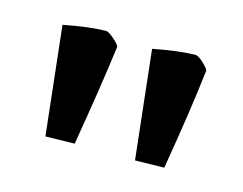

<svg xmlns="http://www.w3.org/2000/svg" viewBox="-45 -750 412 325"><g transform="rotate(15 161.0 -587.5)"><path d="M33 -678Q80 -687 107 -687Q112 -687 122.5 -677.5Q133 -668 132 -665Q123 -595 105 -489L54 -488ZM190 -678Q237 -687 264 -687Q269 -687 279 -677.5Q289 -668 288 -665Q280 -595 262 -489L211 -488Z"/></g></svg>

Font: Grenze Medium
Style: Regular
Weight: 500
Designer: Renata Polastri
Foundry: Omnibus-Type
Version: Version 1.002; ttfautohint (v1.8)